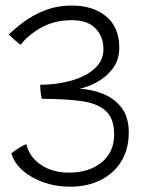

<svg xmlns="http://www.w3.org/2000/svg" viewBox="-20 -688 556 709"><path d="M238.5 1.5Q187.5 1.5 142 -14.2Q96.5 -30 64.5 -57.8Q32.5 -85.5 22 -121.5Q32 -130.5 47.5 -140.2Q63 -150 77 -156Q88.5 -108 131.5 -79.2Q174.5 -50.5 235 -50.5Q308 -50.5 354.8 -88Q401.5 -125.5 401.5 -191.5Q401.5 -252 369.2 -279.8Q337 -307.5 277.2 -315.2Q217.5 -323 134.5 -323Q132 -330.5 130.2 -346.8Q128.5 -363 128.5 -375Q187 -375 240.5 -389.5Q294 -404 328 -433.5Q362 -463 362 -507Q362 -552 333 -582.8Q304 -613.5 244.5 -613.5Q182.5 -613.5 134 -587Q85.5 -560.5 56 -522.5Q47 -529 33.5 -541Q20 -553 13 -561Q34 -582 67.5 -607Q101 -632 146.2 -649.8Q191.5 -667.5 247 -667.5Q323 -667.5 371.8 -627.5Q420.5 -587.5 420.5 -512Q420.5 -467 396.8 -435.5Q373 -404 339 -385.2Q305 -366.5 274 -360.5Q321.5 -357.5 362.8 -340.5Q404 -323.5 429.8 -289Q455.5 -254.5 455.5 -199Q455.5 -137 427.8 -92Q400 -47 351 -22.8Q302 1.5 238.5 1.5Z"/></svg>

Font: Grandstander ExtraLight
Style: Regular
Weight: 200
Designer: Tyler Finck
Foundry: Etcetera Type Co
Version: Version 1.200; ttfautohint (v1.8.3)